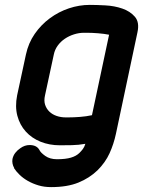

<svg xmlns="http://www.w3.org/2000/svg" viewBox="-20 -584 585 785"><path d="M426 -442Q406 -446 381 -448Q356 -450 335 -450H323Q303 -450 282.5 -443.5Q262 -437 245 -425.5Q228 -414 216 -397.5Q204 -381 200 -361L164 -194Q159 -172 164.5 -155.5Q170 -139 182 -127.5Q194 -116 211.5 -110Q229 -104 249 -104H259Q281 -104 307 -106Q333 -108 356 -113ZM454 -37Q445 5 428 42.5Q411 80 379 112Q346 144 300.5 162.5Q255 181 189 181Q161 181 137.5 174Q114 167 94.5 156Q75 145 60.5 131Q46 117 37 103H38Q28 85 31 66Q34 52 42.5 41Q51 30 63 22Q81 9 101 9Q130 9 141 29Q146 40 165 53.5Q184 67 213 67Q248 67 270 60.5Q292 54 305 41Q313 33 319 25Q325 17 329 4Q301 9 273.5 9.5Q246 10 225 10Q182 10 146 -4.5Q110 -19 85.5 -46Q61 -73 51 -110.5Q41 -148 50 -194L86 -361Q96 -408 122 -445.5Q148 -483 184 -509.5Q220 -536 262 -550Q304 -564 347 -564Q374 -564 411 -562Q448 -560 480 -549Q512 -538 531.5 -515.5Q551 -493 542 -452Z"/></svg>

Font: VDS
Style: Bold Italic
Weight: 700
Designer: artmaker
Foundry: artmaker
Version: Version 1.000 2009 initial release